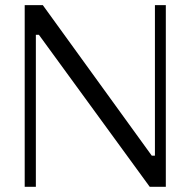

<svg xmlns="http://www.w3.org/2000/svg" viewBox="-20 -720 735 740"><path d="M75.2 0V-700.2H145L564.9 -120.1H577.1V-700.2H619.1V0H557.1L129.9 -585.9H118.2V0Z"/></svg>

Font: Ribes
Style: Regular
Weight: 400
Designer: Luigi Gorlero
Foundry: Collletttivo
Version: Version 2.100;Glyphs 3.2 (3217)